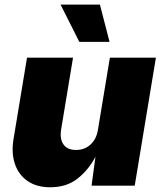

<svg xmlns="http://www.w3.org/2000/svg" viewBox="-20 -792 690 819"><path d="M194.3 6.8Q136.7 6.8 98.1 -19.5Q59.6 -45.9 43.7 -92.3Q27.8 -138.7 37.6 -198.2L95.2 -545.9H291.5L240.7 -239.3Q234.4 -198.7 251 -175.5Q267.6 -152.3 304.7 -152.3Q340.8 -152.3 366.2 -175.5Q391.6 -198.7 397.9 -239.3L448.7 -545.9H645L554.7 0H370.6L387.2 -123.5Q357.9 -67.4 311 -30.3Q264.2 6.8 194.3 6.8ZM318.4 -613.3 238.3 -772.5H406.2L447.3 -613.3Z"/></svg>

Font: Inter Black
Style: Italic
Weight: 900
Italic angle: -9.39999°
Designer: Rasmus Andersson
Foundry: rsms
Version: Version 4.000;git-a52131595